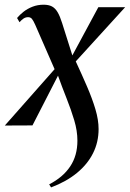

<svg xmlns="http://www.w3.org/2000/svg" viewBox="-52 -533 552 816"><path d="M97.5 -428Q89.5 -446 83.5 -453Q77.5 -460 67.5 -460Q56.5 -460 47.5 -453.8Q38.5 -447.5 31 -438.5L20.5 -456.5Q31.5 -470 48 -483Q64.5 -496 86.2 -504.5Q108 -513 133.5 -513Q154.5 -513 168.5 -505.8Q182.5 -498.5 192.8 -481.2Q203 -464 212 -435L255.5 -297.5L366 -502.5H480L270 -272Q296 -216 318 -165Q340 -114 353.5 -68.8Q367 -23.5 367 15.5Q367 71 343.5 118Q320 165 275 202Q230 239 165 263.5L157 250.5Q215.5 220.5 246.2 174.5Q277 128.5 277 65Q277 23 263.5 -22Q250 -67 231 -114.8Q212 -162.5 194.5 -211.5L86 0L-31.5 0.5L180 -239Z"/></svg>

Font: Merriweather 144pt Medium
Style: Italic
Weight: 500
Italic angle: -7.8°
Version: Version 2.101